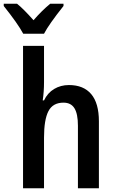

<svg xmlns="http://www.w3.org/2000/svg" viewBox="-57 -1005 612 1025"><path d="M178 -567Q178 -515 171 -469H178Q197 -509 232 -530Q267 -551 311 -551Q389 -551 430 -502.5Q471 -454 471 -357V0H359V-334Q359 -397 340.5 -427Q322 -457 282 -457Q225 -457 201.5 -411.5Q178 -366 178 -270V0H66V-760H178ZM282 -973Q204 -875 178 -825H67Q38 -879 -37 -973V-985H34Q68 -958 122 -897Q165 -947 211 -985H282Z"/></svg>

Font: Noto Sans Display Medium Narrow
Style: Regular
Weight: 500
Width: 4
Designer: Monotype Design team
Foundry: Monotype Imaging Inc.
Version: Version 1.000